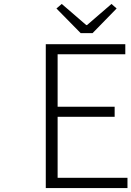

<svg xmlns="http://www.w3.org/2000/svg" viewBox="-20 -953 666 973"><path d="M212 0V-729H615V-678H272V-412H561V-361H272V-52H626V0ZM389 -785 266 -910 293 -933 417 -826H421L545 -933L571 -910L449 -785Z"/></svg>

Font: NotoSansHansLight
Style: Regular
Weight: 300
Designer: Ryoko NISHIZUKA  (kana & ideographs); Paul D. Hunt (Latin, Greek & Cyrillic); Wenlong ZHANG  (bopomofo); Sandoll Communi
Foundry: Adobe Systems Incorporated
Version: Version 1.00;December 8, 2021;FontCreator 13.0.0.2675 64-bit